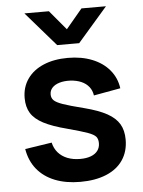

<svg xmlns="http://www.w3.org/2000/svg" viewBox="-55 -819 652 878"><g transform="rotate(-5 271.0 -380.0)"><path d="M278.7 14.8Q212.3 14.8 161.8 -5.3Q111.3 -25.5 80.2 -63.8Q49.1 -102.2 40 -156.7L163 -175.5Q169.1 -148.7 185.8 -129.3Q202.6 -110 228.4 -99.8Q254.2 -89.7 287.2 -89.7Q315.7 -89.7 336.1 -97.5Q356.5 -105.2 367.2 -119.7Q378 -134.1 378 -154.2Q378 -173.4 368.9 -184.2Q359.8 -194.9 332.4 -204.9Q304.9 -214.9 240.5 -232.2Q171.6 -249.9 132.1 -270.7Q92.6 -291.4 75.1 -319.6Q57.7 -347.8 57.7 -389Q57.7 -439 84 -476.6Q110.2 -514.2 158.2 -534.6Q206.2 -555 270.2 -555Q332.5 -555 381.5 -535.5Q430.6 -515.9 460.7 -479.8Q490.8 -443.7 497.3 -395.7L374.3 -373.5Q371.2 -396.3 358 -413Q344.8 -429.8 323.1 -439.3Q301.3 -448.8 272.2 -450.5Q243.9 -451.8 222.5 -445.3Q201.1 -438.8 189.3 -426Q177.5 -413.1 177.5 -395.2Q177.5 -378.8 188.3 -368Q199.1 -357.3 229.1 -346.8Q259.2 -336.2 325 -319.7Q390.4 -302.8 428.6 -281.7Q466.8 -260.5 484.1 -231.3Q501.3 -202.2 501.3 -159.7Q501.3 -105.8 474.7 -66.3Q448.1 -26.8 397.8 -6Q347.6 14.8 278.7 14.8ZM90.3 -775H202.8L277.5 -685.8L352.2 -775H464.7L328 -617.5H227Z"/></g></svg>

Font: Manrope
Style: Regular
Weight: 400
Designer: Mikhail Sharanda
Foundry: Mikhail Sharanda
Version: Version 4.503